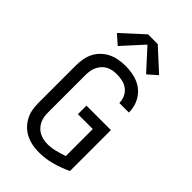

<svg xmlns="http://www.w3.org/2000/svg" viewBox="-289 -1073 1177 1177"><g transform="rotate(45 300.0 -484.5)"><path d="M295 8Q267 8 238.5 2.5Q210 -3 184 -15.5Q158 -28 137.5 -48.5Q117 -69 103.5 -94Q90 -119 85 -147.5Q80 -176 80 -205V-530Q80 -559 85 -587.5Q90 -616 103.5 -642Q117 -668 138 -688Q159 -708 185 -720.5Q211 -733 240 -738Q269 -743 297 -743Q324 -743 351 -739Q378 -735 403 -725Q428 -715 449 -698Q470 -681 484.5 -658.5Q499 -636 506.5 -609.5Q514 -583 514 -557Q514 -556 514 -556Q514 -556 514 -555H431Q431 -556 431 -556Q431 -556 431 -556Q431 -581 420.5 -604Q410 -627 390.5 -642.5Q371 -658 346.5 -663.5Q322 -669 297 -669Q279 -669 261 -666Q243 -663 226.5 -654.5Q210 -646 197.5 -632Q185 -618 177 -601.5Q169 -585 166 -567Q163 -549 163 -530V-205Q163 -186 166 -168Q169 -150 177 -133.5Q185 -117 197.5 -103.5Q210 -90 226 -81.5Q242 -73 260.5 -69Q279 -65 297 -65Q331 -65 364 -73.5Q397 -82 429 -93V-327H300V-401H512V-46Q461 -22 406.5 -7Q352 8 295 8ZM177 -795 117 -848 258 -977H342L483 -848L423 -795L300 -930Z"/></g></svg>

Font: Iosevka SS04 Extended
Style: Regular
Weight: 400
Width: 7
Monospace: yes
Designer: Belleve Invis
Foundry: Belleve Invis
Version: Version 19.0.0; ttfautohint (v1.8.4)